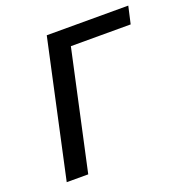

<svg xmlns="http://www.w3.org/2000/svg" viewBox="-120 -765 834 872"><g transform="rotate(-20 296.5 -329.0)"><path d="M574 -574H285L160 0H56L199 -658H593Z"/></g></svg>

Font: Ysabeau Semibold
Style: Italic
Weight: 600
Italic angle: -12°
Designer: Christian Thalmann (Catharsis Fonts)
Version: Version 0.003